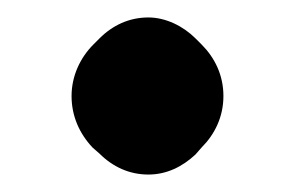

<svg xmlns="http://www.w3.org/2000/svg" viewBox="-20 -449 339 220"><path d="M62 -339C62 -316 71 -296 86 -280L94 -273C109 -258 128 -249 150 -249C171 -249 189 -258 204 -272L211 -280C226 -295 236 -315 236 -339C236 -363 226 -383 211 -398L204 -405C190 -419 170 -429 150 -429C128 -429 109 -420 94 -405L87 -398C72 -383 62 -362 62 -339Z"/></svg>

Font: Hussar Woodtype
Style: Bd
Weight: 900
Foundry: Cannot Into Space Fonts
Version: Version 1.07